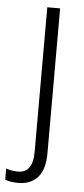

<svg xmlns="http://www.w3.org/2000/svg" viewBox="-91 -563 364 835"><g transform="rotate(5 91.0 -146.0)"><path d="M22 240Q4 240 -11 237.5Q-26 235 -36 231V182Q-12 191 16 191Q81 191 81 100V-532H137V101Q137 171 106.5 205.5Q76 240 22 240Z"/></g></svg>

Font: Noto Sans Sinhala SemiCondensed Light
Style: Regular
Weight: 300
Width: 4
Designer: Jelle Bosma - Monotype Design Team
Foundry: Monotype Imaging Inc.
Version: Version 2.006; ttfautohint (v1.8.4.7-5d5b)